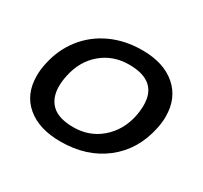

<svg xmlns="http://www.w3.org/2000/svg" viewBox="-112 -647 861 815"><g transform="rotate(30 318.5 -240.0)"><path d="M38 -177Q38 -208 45 -239Q61 -316 106.5 -374Q152 -432 220.5 -463.5Q289 -495 373 -495Q478 -495 538.5 -442.5Q599 -390 599 -300Q599 -270 592 -239Q567 -121 479.5 -53Q392 15 264 15Q159 15 98.5 -36Q38 -87 38 -177ZM488 -239Q494 -269 494 -295Q494 -414 355 -414Q277 -414 221 -367Q165 -320 148 -239Q142 -211 142 -186Q142 -128 176 -96.5Q210 -65 281 -65Q359 -65 415 -113Q471 -161 488 -239Z"/></g></svg>

Font: Prompt
Style: Italic
Weight: 400
Italic angle: -12°
Designer: Katatrad Team
Foundry: CadsonDemak
Version: Version 1.001